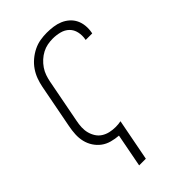

<svg xmlns="http://www.w3.org/2000/svg" viewBox="-263 -774 1076 1076"><g transform="rotate(-45 275.0 -236.0)"><path d="M171 210 209 12Q181 10 153.5 2.5Q126 -5 104.5 -21Q83 -37 68 -60Q53 -83 46.5 -110Q40 -137 41.5 -166Q43 -195 49 -225L99 -485Q104 -511 113.5 -537Q123 -563 139 -586.5Q155 -610 177.5 -629Q200 -648 225.5 -660.5Q251 -673 277.5 -677.5Q304 -682 330 -682Q356 -682 381.5 -678.5Q407 -675 429.5 -665.5Q452 -656 470 -640Q488 -624 498.5 -602.5Q509 -581 511.5 -555.5Q514 -530 509 -504L508 -499H456L457 -503Q462 -531 456 -558Q450 -585 431.5 -603Q413 -621 386 -628Q359 -635 331 -635Q310 -635 289 -631Q268 -627 248 -616.5Q228 -606 211 -590.5Q194 -575 181 -556Q168 -537 161 -516.5Q154 -496 150 -476L100 -216Q95 -192 94 -169Q93 -146 98.5 -125Q104 -104 115.5 -86Q127 -68 145 -56.5Q163 -45 185 -40Q207 -35 230 -35Q241 -35 251.5 -36Q262 -37 272 -39L224 210Z"/></g></svg>

Font: Lode Dark Term
Style: Italic
Weight: 400
Italic angle: -11°
Monospace: yes
Designer: Belleve Invis
Foundry: Belleve Invis
Version: Version 29.2.0